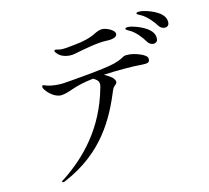

<svg xmlns="http://www.w3.org/2000/svg" viewBox="-119 -956 1238 1139"><g transform="rotate(-15 500.0 -386.5)"><path d="M760 -743C743 -746 726 -748 724 -740C722 -733 736 -727 746 -721C780 -702 811 -660 826 -635C839 -611 862 -607 874 -612C886 -617 891 -627 889 -646C884 -708 776 -739 760 -743ZM847 -815C830 -817 813 -819 811 -811C809 -804 824 -799 834 -793C868 -774 901 -733 916 -708C930 -685 953 -682 965 -687C977 -693 981 -703 979 -722C972 -784 863 -812 847 -815ZM583 -773C537 -768 534 -737 402 -725C368 -721 338 -718 318 -721C307 -723 289 -730 285 -725C280 -720 283 -714 297 -699C314 -680 355 -665 398 -674C442 -683 542 -703 593 -700C645 -696 669 -711 662 -732C655 -753 607 -776 583 -773ZM148 40C394 -65 493 -245 561 -411C572 -438 606 -435 582 -471C575 -481 552 -497 530 -509C608 -513 704 -514 767 -508C799 -506 814 -510 811 -535C809 -561 735 -584 709 -586C654 -590 690 -582 607 -558C546 -541 302 -523 280 -522C249 -521 209 -527 191 -533C181 -536 166 -544 162 -542C154 -537 160 -524 165 -516C193 -473 234 -455 257 -457C315 -461 334 -489 462 -503C472 -497 487 -487 491 -477C496 -465 494 -453 489 -438C425 -212 289 -70 141 28C134 32 125 35 127 41C130 47 138 45 148 40Z"/></g></svg>

Font: Shippori Mincho
Style: Regular
Weight: 400
Designer: Bonji Tadano  Ryoko NISHIZUKA  (kana & ideographs); Frank Grießhammer (Latin, Greek & Cyrillic); Wenlong ZHANG  (bopomof
Foundry: Adobe Systems Incorporated
Version: Version 1.003;PS 1.001;hotconv 16.6.54;makeotf.lib2.5.65590